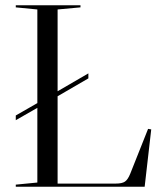

<svg xmlns="http://www.w3.org/2000/svg" viewBox="-20 -710 623 730"><path d="M122 -674 40 -682V-690H286V-682L199 -674V-363L316 -431V-412L199 -344V-12H420Q444 -12 455 -19.5Q466 -27 475 -49L543 -220L555 -218L530 0H40V-8L122 -16V-300L40 -253V-271L122 -318Z"/></svg>

Font: Libre Caslon Display
Style: Regular
Weight: 400
Designer: Pablo Impallari, Rodrigo Fuenzalida
Foundry: Pablo Impallari, Rodrigo Fuenzalida
Version: Version 1.002